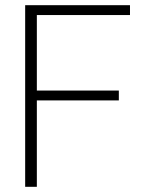

<svg xmlns="http://www.w3.org/2000/svg" viewBox="-20 -720 556 740"><path d="M77 0V-700H481V-662H122V-371H438V-333H122V0Z"/></svg>

Font: DM Sans 16pt ExtraLight
Style: Regular
Weight: 250
Version: Version 4.004;gftools[0.9.30]